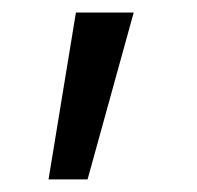

<svg xmlns="http://www.w3.org/2000/svg" viewBox="-20 -119 313 305"><path d="M57.1 166 100.6 -99.1H192.4L119.1 166Z"/></svg>

Font: V-Inter
Style: Regular-375
Weight: 375
Designer: Rasmus Andersson
Foundry: rsms
Version: Version 4.000;git-4146feb